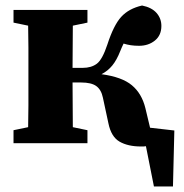

<svg xmlns="http://www.w3.org/2000/svg" viewBox="-20 -519 668 696"><path d="M373 -72 353 -165Q347 -194 329 -207Q311 -220 274 -220H243Q243 -180 243.5 -137Q244 -94 244 -58L297 -47V0H29V-47L82 -58Q83 -95 83 -136.5Q83 -178 83 -210V-273Q83 -305 83 -347Q83 -389 82 -426L29 -437V-483H297V-437L244 -426Q244 -391 243.5 -349.5Q243 -308 243 -273H280Q311 -273 331 -288Q351 -303 369 -357Q392 -428 419.5 -458Q447 -488 495 -499Q530 -492 547.5 -472Q565 -452 565 -425Q565 -391 541.5 -372Q518 -353 484 -353Q468 -353 454.5 -355Q441 -357 428 -361Q422 -349 416 -334Q403 -301 387 -281.5Q371 -262 348 -250Q422 -240 458 -210Q494 -180 507 -127L524 -56L612 -46L607 157H538L509 11Q505 12 500.5 12Q496 12 491 12Q444 12 413.5 -5.5Q383 -23 373 -72Z"/></svg>

Font: Source Serif Pro
Style: Bold
Weight: 700
Designer: Frank Grießhammer
Foundry: Adobe Systems Incorporated
Version: Version 3.001;hotconv 1.0.111;makeotfexe 2.5.65597